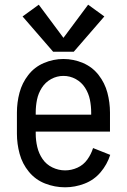

<svg xmlns="http://www.w3.org/2000/svg" viewBox="-20 -789 540 817"><path d="M206 -569 76 -719 145 -769 250 -628 355 -769 424 -719 294 -569ZM257 8Q213 8 172 -8Q131 -24 103 -58Q75 -92 63.5 -134.5Q52 -177 52 -220V-310Q52 -353 63 -394.5Q74 -436 100.5 -470Q127 -504 167 -521Q207 -538 250 -538Q293 -538 333 -521Q373 -504 399.5 -470Q426 -436 437 -394.5Q448 -353 448 -310V-229H132V-220Q132 -192 138.5 -164Q145 -136 161 -112.5Q177 -89 203 -76.5Q229 -64 257 -64Q284 -64 309.5 -75.5Q335 -87 351.5 -110Q368 -133 376 -159L449 -130Q436 -89 408 -56Q380 -23 339.5 -7.5Q299 8 257 8ZM132 -301H368V-310Q368 -338 362.5 -365Q357 -392 342 -415.5Q327 -439 302.5 -452.5Q278 -466 250 -466Q222 -466 197.5 -452.5Q173 -439 158 -415.5Q143 -392 137.5 -365Q132 -338 132 -310Z"/></svg>

Font: Iosevka SS08
Style: Regular
Weight: 400
Monospace: yes
Designer: Belleve Invis
Foundry: Belleve Invis
Version: 2.1.0; ttfautohint (v1.8.2)